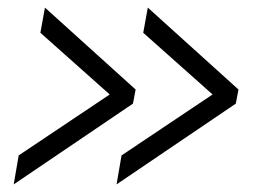

<svg xmlns="http://www.w3.org/2000/svg" viewBox="-20 -498 678 504"><path d="M329 -226 16 -14 29 -90 268 -250 86 -412 98 -478 336 -263ZM599 -226 286 -14 299 -90 538 -250 356 -412 368 -478 606 -263Z"/></svg>

Font: Inria Sans Light
Style: Italic
Weight: 300
Italic angle: -10°
Designer: Black Foundry Team
Foundry: Black Foundry
Version: Version 1.2; ttfautohint (v1.8.3)